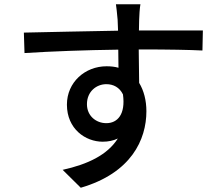

<svg xmlns="http://www.w3.org/2000/svg" viewBox="-20 -818 1040 901"><path d="M557 -375C570 -281 531 -240 479 -240C431 -240 388 -274 388 -329C388 -389 433 -423 479 -423C512 -423 541 -408 557 -375ZM92 -665 95 -569C219 -577 383 -583 535 -585L536 -500C519 -505 500 -507 480 -507C379 -507 294 -432 294 -327C294 -213 381 -153 462 -153C488 -153 512 -158 533 -168C484 -91 392 -47 274 -21L359 63C596 -6 667 -163 667 -296C667 -347 655 -393 633 -429L631 -586C777 -586 871 -584 930 -581L932 -675H632L633 -725C633 -739 636 -785 639 -798H524C526 -788 529 -757 532 -725L534 -674C391 -672 205 -667 92 -665Z"/></svg>

Font: GenYoGothic2 TW M
Style: Regular
Weight: 500
Version: Version 2.100;PS 2.1;hotconv 16.6.51;makeotf.lib2.5.65220 DE